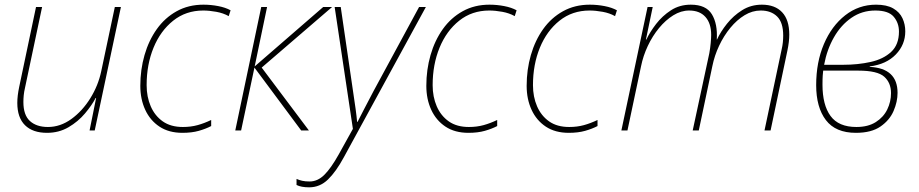

<svg xmlns="http://www.w3.org/2000/svg" viewBox="-20 -558 3930 821"><path d="M181 10Q120 10 87 -22.5Q54 -55 54 -118Q54 -148 62 -186L134 -528H160L87 -183Q83 -166 81.5 -151Q80 -136 80 -122Q80 -66 108 -40.5Q136 -15 185 -15Q238 -15 285 -49Q332 -83 366 -137.5Q400 -192 413 -254L471 -528H497L385 0H363L391 -139H389Q373 -108 343.5 -73Q314 -38 273 -14Q232 10 181 10Z M760 10Q702 10 662 -16.5Q622 -43 601 -88.5Q580 -134 580 -191Q580 -260 598 -322.5Q616 -385 650.5 -433.5Q685 -482 735.5 -510Q786 -538 850 -538Q882 -538 913 -532Q944 -526 966 -514L958 -489Q935 -502 905 -507.5Q875 -513 849 -513Q775 -513 720.5 -469.5Q666 -426 636.5 -354Q607 -282 607 -194Q607 -144 624.5 -103.5Q642 -63 676 -39Q710 -15 762 -15Q796 -15 825 -23Q854 -31 883 -45V-19Q860 -7 830 1.5Q800 10 760 10Z M986 0 1097 -528H1122L1069 -274L1362 -528H1400L1099 -269L1301 0H1268L1068 -269L1011 0Z M1302 243Q1268 243 1248 233V207Q1259 212 1272 215Q1285 218 1304 218Q1338 218 1366.5 190Q1395 162 1428 103L1489 -7L1411 -528H1437L1489 -172Q1496 -126 1500.5 -93Q1505 -60 1507 -37H1509Q1520 -59 1537 -91.5Q1554 -124 1577 -168L1772 -528H1801L1450 115Q1417 176 1382.5 209.5Q1348 243 1302 243Z M1983 10Q1925 10 1885 -16.5Q1845 -43 1824 -88.5Q1803 -134 1803 -191Q1803 -260 1821 -322.5Q1839 -385 1873.5 -433.5Q1908 -482 1958.5 -510Q2009 -538 2073 -538Q2105 -538 2136 -532Q2167 -526 2189 -514L2181 -489Q2158 -502 2128 -507.5Q2098 -513 2072 -513Q1998 -513 1943.5 -469.5Q1889 -426 1859.5 -354Q1830 -282 1830 -194Q1830 -144 1847.5 -103.5Q1865 -63 1899 -39Q1933 -15 1985 -15Q2019 -15 2048 -23Q2077 -31 2106 -45V-19Q2083 -7 2053 1.5Q2023 10 1983 10Z M2412 10Q2354 10 2314 -16.5Q2274 -43 2253 -88.5Q2232 -134 2232 -191Q2232 -260 2250 -322.5Q2268 -385 2302.5 -433.5Q2337 -482 2387.5 -510Q2438 -538 2502 -538Q2534 -538 2565 -532Q2596 -526 2618 -514L2610 -489Q2587 -502 2557 -507.5Q2527 -513 2501 -513Q2427 -513 2372.5 -469.5Q2318 -426 2288.5 -354Q2259 -282 2259 -194Q2259 -144 2276.5 -103.5Q2294 -63 2328 -39Q2362 -15 2414 -15Q2448 -15 2477 -23Q2506 -31 2535 -45V-19Q2512 -7 2482 1.5Q2452 10 2412 10Z M2637 0 2749 -528H2771L2742 -389H2744Q2759 -421 2785.5 -455.5Q2812 -490 2849 -514Q2886 -538 2934 -538Q2999 -538 3024 -497Q3049 -456 3045 -389H3046Q3061 -422 3088.5 -456.5Q3116 -491 3153.5 -514.5Q3191 -538 3238 -538Q3294 -538 3324.5 -505.5Q3355 -473 3355 -410Q3355 -380 3347 -342L3275 0H3249L3322 -345Q3326 -362 3327.5 -377Q3329 -392 3329 -406Q3329 -462 3303 -487.5Q3277 -513 3233 -513Q3197 -513 3164 -493Q3131 -473 3103 -439Q3075 -405 3055 -362.5Q3035 -320 3026 -275L2968 0H2942L3013 -330Q3017 -352 3019 -374Q3021 -396 3021 -409Q3021 -458 2996.5 -485.5Q2972 -513 2927 -513Q2892 -513 2859 -492.5Q2826 -472 2798 -438Q2770 -404 2750 -361.5Q2730 -319 2721 -274L2663 0Z M3640 10Q3553 10 3511.5 -44.5Q3470 -99 3470 -194Q3470 -292 3503 -369.5Q3536 -447 3594 -492.5Q3652 -538 3726 -538Q3772 -538 3799.5 -522Q3827 -506 3839 -480Q3851 -454 3851 -424Q3851 -367 3810.5 -325Q3770 -283 3699 -274V-272Q3818 -266 3818 -161Q3818 -123 3801 -83.5Q3784 -44 3745 -17Q3706 10 3640 10ZM3504 -281H3586Q3648 -281 3702.5 -293Q3757 -305 3790.5 -336Q3824 -367 3824 -423Q3824 -460 3801.5 -486.5Q3779 -513 3723 -513Q3666 -513 3621 -482Q3576 -451 3546 -398.5Q3516 -346 3504 -281ZM3642 -15Q3692 -15 3725 -36Q3758 -57 3774 -90Q3790 -123 3790 -160Q3790 -204 3761 -230Q3732 -256 3650 -256H3500Q3499 -249 3498 -235Q3497 -221 3497 -196Q3497 -109 3531.5 -62Q3566 -15 3642 -15Z"/></svg>

Font: Noto Sans Disp Thin
Style: Italic
Weight: 100
Italic angle: -12°
Designer: Monotype Design Team
Foundry: Monotype Imaging Inc.
Version: Version 2.000;GOOG;noto-source:20170915:90ef993387c0